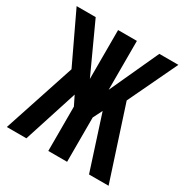

<svg xmlns="http://www.w3.org/2000/svg" viewBox="-162 -831 928 963"><g transform="rotate(30 302.0 -350.0)"><path d="M356.9 -700.2V-417L486.8 -700.2H597.2L461.9 -416L597.2 0H483.9L383.8 -310.1L356.9 -256.8V0H248V-256.8L221.2 -311L121.1 0H7.8L144 -413.1L7.8 -700.2H118.2L248 -417V-700.2Z"/></g></svg>

Font: Bebas Neue Bold
Style: Regular
Weight: 700
Designer: Ryoichi Tsunekawa
Foundry: Ryoichi Tsunekawa
Version: Version 1.300